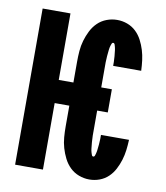

<svg xmlns="http://www.w3.org/2000/svg" viewBox="-84 -813 768 890"><g transform="rotate(10 300.0 -367.5)"><path d="M396 8Q371 8 347 -1Q323 -10 305 -27.5Q287 -45 275.5 -68Q264 -91 257 -115Q250 -139 248 -164.5Q246 -190 246 -215V-313H177V0H46V-735H177V-422H246V-520Q246 -545 248 -570.5Q250 -596 257 -620Q264 -644 275.5 -667Q287 -690 305 -707.5Q323 -725 347 -734Q371 -743 396 -743Q421 -743 444 -734.5Q467 -726 484.5 -709.5Q502 -693 513.5 -671Q525 -649 532 -626Q539 -603 542 -579Q545 -555 546 -530H414Q414 -535 414 -539.5Q414 -544 414 -548.5Q414 -553 413.5 -557.5Q413 -562 413 -566.5Q413 -571 412.5 -575.5Q412 -580 411.5 -584.5Q411 -589 410.5 -594Q410 -599 409.5 -603.5Q409 -608 408 -612Q407 -616 406 -620.5Q405 -625 403 -630Q401 -635 396 -635Q391 -635 389 -629.5Q387 -624 385.5 -619.5Q384 -615 383 -610Q382 -605 381.5 -600Q381 -595 380.5 -590Q380 -585 379.5 -580Q379 -575 378.5 -570Q378 -565 378 -560Q378 -555 377.5 -550Q377 -545 377 -540Q377 -535 377 -530Q377 -525 377 -520V-422H427V-313H377V-215Q377 -210 377 -205Q377 -200 377 -195Q377 -190 377.5 -185Q378 -180 378 -175Q378 -170 378.5 -165Q379 -160 379.5 -155Q380 -150 380.5 -145Q381 -140 381.5 -135Q382 -130 383 -125Q384 -120 385.5 -115.5Q387 -111 389 -105.5Q391 -100 396 -100Q401 -100 403 -105Q405 -110 406 -114.5Q407 -119 408 -123Q409 -127 409.5 -131.5Q410 -136 410.5 -141Q411 -146 411.5 -150.5Q412 -155 412.5 -159.5Q413 -164 413 -168.5Q413 -173 413.5 -177.5Q414 -182 414 -186.5Q414 -191 414 -195.5Q414 -200 414 -205H546Q545 -180 542 -156Q539 -132 532 -109Q525 -86 513.5 -64Q502 -42 484.5 -25.5Q467 -9 444 -0.5Q421 8 396 8Z"/></g></svg>

Font: Iosevka Custom Heavy Extended
Style: Regular
Weight: 900
Width: 7
Monospace: yes
Designer: Belleve Invis
Foundry: Belleve Invis
Version: Version 11.2.4; ttfautohint (v1.8.4)